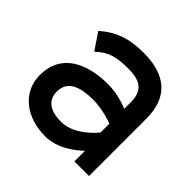

<svg xmlns="http://www.w3.org/2000/svg" viewBox="-130 -578 705 705"><g transform="rotate(45 222.0 -225.5)"><path d="M22 -135C22 -46 96 11 195 11C261 11 314 -34 336 -55V0H412V-298C412 -409 349 -462 234 -462C153 -462 105 -440 63 -404L59 -401L103 -336L107 -340C142 -372 175 -381 234 -381C301 -381 329 -359 329 -298V-266C314 -272 271 -288 225 -288C115 -288 22 -246 22 -135ZM109 -136C109 -193 161 -209 225 -209C270 -209 315 -194 329 -189V-143C321 -133 267 -68 198 -68C144 -68 109 -89 109 -136Z"/></g></svg>

Font: Charger Pro
Style: BdNar
Weight: 700
Designer: Jasper
Foundry: Cannot Into Space Fonts
Version: Version 1.09